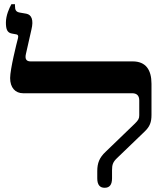

<svg xmlns="http://www.w3.org/2000/svg" viewBox="-20 -883 776 910"><path d="M476 7C499 7 511 -7 511 -38V-76C511 -102 515 -115 535 -134L666 -260C690 -283 698 -304 698 -338V-486C698 -552 671 -592 609 -592H125C105 -592 97 -603 103 -628L129 -743C140 -788 130 -813 105 -818L76 -823C56 -826 51 -835 51 -855V-863H34C24 -845 8 -810 8 -776C8 -745 14 -728 36 -724L58 -720C66 -718 68 -713 65 -701C59 -679 28 -555 28 -513C28 -468 52 -441 90 -441H607C628 -441 640 -430 640 -407V-337C640 -321 636 -314 620 -298L481 -164C451 -136 441 -110 441 -72V-38C441 -6 454 7 476 7Z"/></svg>

Font: Noto Serif Hebrew SemiCondensed
Style: Bold
Weight: 700
Width: 4
Designer: Monotype Design Team
Foundry: Monotype Imaging Inc.
Version: Version 2.004